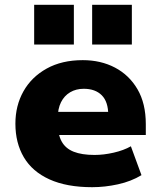

<svg xmlns="http://www.w3.org/2000/svg" viewBox="-20 -767 667 798"><path d="M363 11Q257 11 185.5 -21.5Q114 -54 79 -113.5Q44 -173 44 -253Q44 -328 77.5 -387.5Q111 -447 174 -482Q237 -517 324 -517Q399 -517 458 -486Q517 -455 551.5 -396Q586 -337 586 -251V-206H197V-302H439L430 -288Q430 -344 403 -371Q376 -398 328 -398Q296 -398 271.5 -383.5Q247 -369 233.5 -342Q220 -315 220 -276V-256Q220 -209 236 -179.5Q252 -150 286 -136.5Q320 -123 373 -123Q411 -123 452.5 -132.5Q494 -142 524 -159L568 -39Q525 -13 470.5 -1Q416 11 363 11ZM363 -582V-747H528V-582ZM122 -582V-747H287V-582Z"/></svg>

Font: Nunito Sans 7pt Black
Style: Regular
Weight: 900
Designer: Vernon Adams
Foundry: Vernon Adams
Version: Version 3.101;gftools[0.9.27]